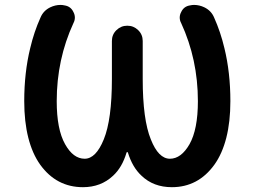

<svg xmlns="http://www.w3.org/2000/svg" viewBox="-20 -776 1040 785"><path d="M682.6 -10.7Q607.4 -10.7 558.6 -57.6Q521.5 -91.8 502.9 -152.3Q502 -154.3 500 -154.3Q498 -154.3 497.1 -151.4Q479.5 -91.8 442.4 -57.6Q392.6 -10.7 319.3 -10.7Q210.9 -10.7 144.5 -102.5Q112.3 -147.5 95.7 -212.9Q79.1 -278.3 79.1 -362.3Q79.1 -479.5 103.5 -579.1Q119.1 -645.5 145.5 -704.1Q157.2 -732.4 185.5 -746.1Q206.1 -755.9 227.5 -755.9Q235.4 -755.9 244.1 -753.9Q269.5 -750 280.3 -726.6Q286.1 -715.8 286.1 -704.1Q286.1 -692.4 280.3 -681.6Q211.9 -533.2 211.9 -362.3Q211.9 -247.1 246.1 -186.5Q279.3 -127 326.2 -127Q372.1 -127 404.3 -206.1Q437.5 -287.1 437.5 -453.1V-608.4Q437.5 -634.8 456.1 -652.8Q474.6 -670.9 500.5 -670.9Q526.4 -670.9 544.9 -652.8Q563.5 -634.8 563.5 -608.4V-453.1Q563.5 -287.1 596.7 -206.1Q627.9 -127 674.8 -127Q720.7 -127 754.9 -186.5Q789.1 -247.1 789.1 -362.3Q789.1 -533.2 720.7 -681.6Q714.8 -692.4 714.8 -704.1Q714.8 -715.8 720.7 -726.6Q731.4 -750 756.8 -753.9Q765.6 -755.9 773.4 -755.9Q794.9 -755.9 815.4 -746.1Q843.8 -732.4 855.5 -704.1Q881.8 -645.5 897.5 -579.1Q921.9 -479.5 921.9 -362.3Q921.9 -278.3 905.3 -212.9Q888.7 -147.5 856.4 -102.5Q790 -10.7 682.6 -10.7Z"/></svg>

Font: Rounded-X Mgen+ 1m medium
Style: Regular
Weight: 500
Designer: [Source Han Sans]
Ryoko NISHIZUKA  (kana & ideographs); Paul D. Hunt (Latin, Greek & Cyrillic); Wenlong ZHANG  (bopomofo
Version: Version 1.059.20150602